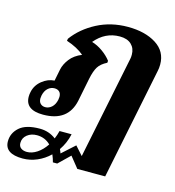

<svg xmlns="http://www.w3.org/2000/svg" viewBox="-187 -665 942 1032"><g transform="rotate(15 284.0 -149.0)"><path d="M617 -413Q617 -393 613 -376L487 244H332L283 183L220 244H196Q191 224 182 203Q151 233 112.5 249.5Q74 266 33 266Q-67 266 -67 197Q-67 151 -31 119Q5 87 82 87Q133 87 172 117Q181 96 187 72H254Q243 123 214 165Q219 175 223 187L294 123L337 171L454 -402Q456 -410 456 -425Q456 -460 433.5 -481.5Q411 -503 369 -503Q288 -503 232 -436Q263 -427 292.5 -406Q322 -385 341 -360L340 -349Q306 -332 291.5 -308.5Q277 -285 268 -241L242 -111Q216 10 78 10Q-21 10 -21 -64Q-21 -77 -18 -90Q-10 -129 22 -155Q54 -181 91 -183L104 -248Q110 -278 133 -308Q156 -338 198 -355Q161 -387 100 -407L102 -419Q149 -483 226.5 -523.5Q304 -564 398 -564Q494 -564 555.5 -525Q617 -486 617 -413ZM139 -105Q139 -124 129 -133.5Q119 -143 102 -143Q82 -143 66 -129Q50 -115 44 -88Q42 -76 42 -71Q42 -52 52.5 -42Q63 -32 79 -32Q99 -32 115 -46.5Q131 -61 137 -88Q139 -100 139 -105ZM152 156Q121 125 76 125Q44 125 22 142.5Q0 160 0 188Q0 207 13 216.5Q26 226 46 226Q74 226 102 207.5Q130 189 152 156Z"/></g></svg>

Font: Trirong ExtraBold
Style: Italic
Weight: 800
Italic angle: -12°
Designer: Katatrad Team
Foundry: CadsonDemak
Version: Version 1.001